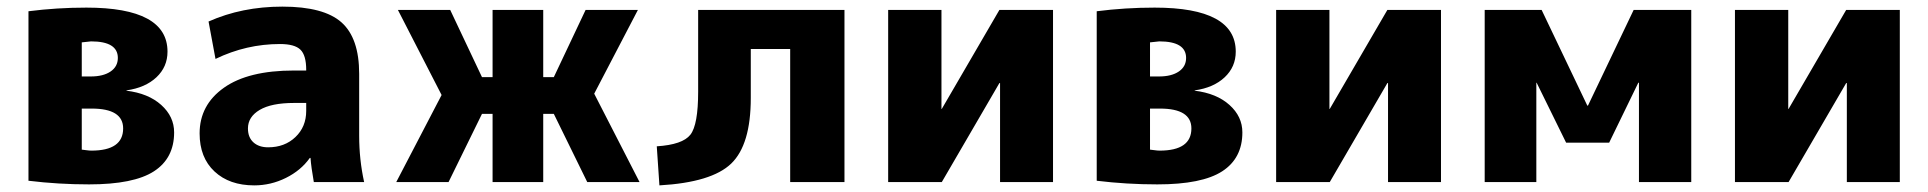

<svg xmlns="http://www.w3.org/2000/svg" viewBox="-20 -550 5825 580"><path d="M227 -98Q228 -98 239 -96.5Q250 -95 256 -95Q352 -95 352 -162Q352 -222 257 -222H227ZM227 -319H254Q292 -319 314 -334Q336 -349 336 -375Q336 -425 255 -425Q254 -425 227 -422ZM506 -150Q506 -72 445 -32.5Q384 7 249 7Q156 7 66 -4V-516Q152 -527 241 -527Q486 -527 486 -394Q486 -348 452.5 -316.5Q419 -285 362 -277V-276Q428 -268 467 -233Q506 -198 506 -150Z M833 -530Q958 -530 1011.5 -482.5Q1065 -435 1065 -327V-140Q1065 -68 1080 0H928Q920 -45 918 -73H916Q889 -35 843.5 -12.5Q798 10 748 10Q673 10 628 -32Q583 -74 583 -147Q583 -233 656.5 -285Q730 -337 868 -337H905V-339Q905 -383 887.5 -400Q870 -417 826 -417Q724 -417 631 -372L610 -485Q711 -530 833 -530ZM729 -162Q729 -135 745.5 -120Q762 -105 790 -105Q840 -105 872.5 -136Q905 -167 905 -215V-239H868Q800 -239 764.5 -218Q729 -197 729 -162Z M1468 -520H1621V-317H1653L1749 -520H1907L1775 -267L1912 0H1754L1653 -206H1621V0H1468V-206H1436L1335 0H1177L1314 -263L1182 -520H1340L1436 -317H1468Z M2531 0H2367V-402H2248V-254Q2248 -113 2189 -56Q2130 1 1972 10L1964 -108Q2042 -113 2065.5 -143Q2089 -173 2089 -273V-520H2531Z M2824 -520V-221H2825L2999 -520H3161V0H3001V-299H2999L2825 0H2663V-520Z M3454 -98Q3455 -98 3466 -96.5Q3477 -95 3483 -95Q3579 -95 3579 -162Q3579 -222 3484 -222H3454ZM3454 -319H3481Q3519 -319 3541 -334Q3563 -349 3563 -375Q3563 -425 3482 -425Q3481 -425 3454 -422ZM3733 -150Q3733 -72 3672 -32.5Q3611 7 3476 7Q3383 7 3293 -4V-516Q3379 -527 3468 -527Q3713 -527 3713 -394Q3713 -348 3679.5 -316.5Q3646 -285 3589 -277V-276Q3655 -268 3694 -233Q3733 -198 3733 -150Z M3996 -520V-221H3997L4171 -520H4333V0H4173V-299H4171L3997 0H3835V-520Z M4929 -300 4841 -119H4711L4622 -300H4621V0H4465V-520H4637L4775 -231H4777L4915 -520H5089V0H4931V-300Z M5382 -520V-221H5383L5557 -520H5719V0H5559V-299H5557L5383 0H5221V-520Z"/></svg>

Font: Mplus 1p ExtraBold
Style: Regular
Weight: 800
Version: Version 1.061